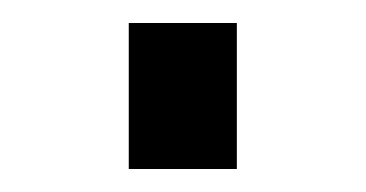

<svg xmlns="http://www.w3.org/2000/svg" viewBox="-20 -147 318 167"><path d="M92 0H186V-127H92Z"/></svg>

Font: Involve Medium
Style: Regular
Weight: 500
Designer: Stefan Peev
Foundry: Context Ltd.
Version: Version 1.001